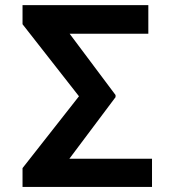

<svg xmlns="http://www.w3.org/2000/svg" viewBox="-20 -741 699 761"><path d="M582.5 -111.8V0H69.3V-74.7L293 -359.4L69.3 -645V-720.7H567.9V-607.4H255.9L438 -364.3V-356L254.9 -111.8Z"/></svg>

Font: Inter Semi Bold
Style: Regular
Weight: 600
Designer: Rasmus Andersson
Foundry: rsms
Version: Version 4.000;git-e0f93cc